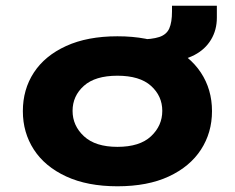

<svg xmlns="http://www.w3.org/2000/svg" viewBox="-20 -641 822 672"><path d="M391 11Q286 11 211.5 -23.5Q137 -58 98.5 -117.5Q60 -177 60 -252Q60 -328 98.5 -387Q137 -446 211.5 -480Q286 -514 391 -514Q497 -514 570.5 -480Q644 -446 683 -387Q722 -328 722 -252Q722 -177 683.5 -117.5Q645 -58 571 -23.5Q497 11 391 11ZM391 -127Q469 -127 508.5 -164Q548 -201 548 -253Q548 -305 508.5 -340.5Q469 -376 391 -376Q313 -376 273.5 -340.5Q234 -305 234 -253Q234 -201 274 -164Q314 -127 391 -127ZM572 -424 466 -490V-503Q512 -503 537.5 -511.5Q563 -520 572.5 -541.5Q582 -563 582 -601V-621H739V-579Q739 -536 718.5 -502Q698 -468 660.5 -448.5Q623 -429 572 -424Z"/></svg>

Font: Nunito Sans 7pt Expanded ExtraBold
Style: Regular
Weight: 800
Width: 7
Designer: Vernon Adams
Foundry: Vernon Adams
Version: Version 3.101;gftools[0.9.27]